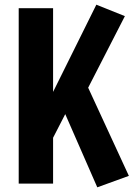

<svg xmlns="http://www.w3.org/2000/svg" viewBox="-20 -785 586 821"><path d="M60 0V-750H207V-392L392 -765L514 -716L357 -410L531 -33L396 16L259 -297L207 -196V0Z"/></svg>

Font: Freeman
Style: Regular
Weight: 400
Designer: Vernon Adams, Aoife Mooney, Rodrigo Fuenzalida
Foundry: Rodrigo Fuenzalida
Version: Version 1.000; ttfautohint (v1.8.4.7-5d5b)